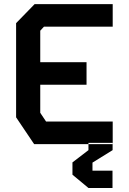

<svg xmlns="http://www.w3.org/2000/svg" viewBox="-20 -716 640 954"><path d="M152 -695.5 60 -601V-133L149.5 0H540V-112H209L180 -155.5V-295H410V-407H180V-563.5L198.5 -583.5H540V-695.5ZM539 132V218H419.5L340 152V91L419.5 30V-6H539.5V30L439.5 92V132Z"/></svg>

Font: Kode
Style: Regular
Weight: 400
Monospace: yes
Designer: Isa Ozler
Foundry: Kadena LLC
Version: Version 1.000;gftools[0.9.28]